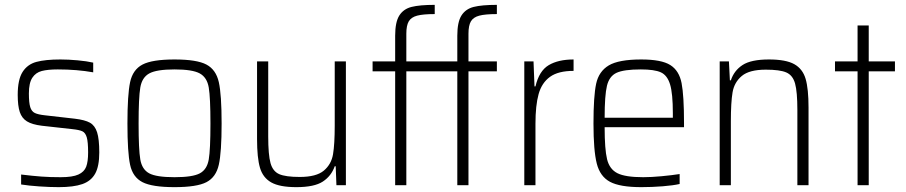

<svg xmlns="http://www.w3.org/2000/svg" viewBox="-20 -763 3733 791"><path d="M67 -3V-44Q117 -38 151.5 -35.5Q186 -33 230 -33Q279 -33 303 -44Q327 -55 335 -76Q343 -97 343 -135Q343 -178 337.5 -197Q332 -216 319.5 -222Q307 -228 278 -231L152 -245Q112 -250 91 -263Q70 -276 61.5 -301.5Q53 -327 53 -372Q53 -435 73 -466.5Q93 -498 130 -508Q167 -518 229 -518Q262 -518 300 -514.5Q338 -511 364 -505V-465Q297 -477 218 -477Q177 -477 152 -470.5Q127 -464 113 -442.5Q99 -421 99 -378Q99 -340 104.5 -322Q110 -304 123.5 -297.5Q137 -291 165 -288L288 -274Q330 -269 350.5 -257.5Q371 -246 380 -218Q389 -190 389 -135Q389 -78 372 -47.5Q355 -17 319 -4.5Q283 8 222 8Q186 8 142 5Q98 2 67 -3Z M505 -254Q505 -373 516 -424.5Q527 -476 567 -497Q607 -518 699 -518Q791 -518 830.5 -497Q870 -476 881.5 -424.5Q893 -373 893 -254Q893 -136 881.5 -84.5Q870 -33 830.5 -12.5Q791 8 699 8Q607 8 567 -12.5Q527 -33 516 -84Q505 -135 505 -254ZM847 -254Q847 -361 840 -402.5Q833 -444 803 -460.5Q773 -477 699 -477Q625 -477 595 -460.5Q565 -444 558 -402.5Q551 -361 551 -254Q551 -147 558 -106Q565 -65 594.5 -49Q624 -33 699 -33Q774 -33 803.5 -49Q833 -65 840 -106Q847 -147 847 -254Z M1039 -190V-510H1085V-201Q1085 -125 1094.5 -91Q1104 -57 1130.5 -45.5Q1157 -34 1215 -34Q1283 -34 1314 -60Q1345 -86 1352 -127.5Q1359 -169 1359 -246V-510H1405V0H1366L1363 -78H1359Q1345 -38 1310 -15Q1275 8 1201 8Q1132 8 1097.5 -11.5Q1063 -31 1051 -72Q1039 -113 1039 -190Z M1608 -469H1515V-510H1608V-616Q1608 -672 1625 -699Q1642 -726 1675.5 -734.5Q1709 -743 1771 -743V-705Q1723 -705 1698.5 -698.5Q1674 -692 1664 -675Q1654 -658 1654 -624V-510H1771V-469H1654V0H1608ZM1864 -469H1771V-510H1864V-616Q1864 -672 1881 -699Q1898 -726 1931.5 -734.5Q1965 -743 2027 -743V-705Q1979 -705 1954.5 -698.5Q1930 -692 1920 -675Q1910 -658 1910 -624V-510H2027V-469H1910V0H1864Z M2140 -510H2178L2182 -407H2186Q2201 -471 2240.5 -494.5Q2280 -518 2343 -518V-471Q2280 -471 2246 -446.5Q2212 -422 2199 -375.5Q2186 -329 2186 -253V0H2140Z M2798 -239H2471Q2471 -148 2481 -107Q2491 -66 2523.5 -49.5Q2556 -33 2630 -33Q2663 -33 2705.5 -37Q2748 -41 2780 -46V-5Q2754 1 2710 4.5Q2666 8 2622 8Q2534 8 2493 -14Q2452 -36 2438.5 -89.5Q2425 -143 2425 -254Q2425 -367 2436 -418Q2447 -469 2488 -493.5Q2529 -518 2622 -518Q2705 -518 2741.5 -495Q2778 -472 2788 -420.5Q2798 -369 2798 -256ZM2471 -278H2752V-296Q2752 -378 2740.5 -415.5Q2729 -453 2702.5 -465Q2676 -477 2620 -477Q2550 -477 2520 -463Q2490 -449 2480.5 -409.5Q2471 -370 2471 -278Z M2945 -510H2983L2987 -432H2991Q3004 -472 3039 -495Q3074 -518 3148 -518Q3218 -518 3252.5 -498.5Q3287 -479 3299 -438Q3311 -397 3311 -320V0H3265V-309Q3265 -385 3255.5 -419Q3246 -453 3219.5 -464.5Q3193 -476 3135 -476Q3067 -476 3036 -450Q3005 -424 2998 -382.5Q2991 -341 2991 -264V0H2945Z M3513 0V-469H3420V-510H3513V-658H3559V-510H3667V-469H3559V0Z"/></svg>

Font: Saira Semi Condensed ExtraLight
Style: Regular
Weight: 200
Width: 4
Designer: Hector Gatti with collaboration of the Omnibus-Type team
Foundry: Omnibus-Type
Version: Version 1.001; ttfautohint (v1.8)